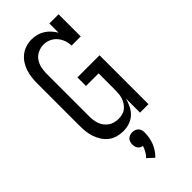

<svg xmlns="http://www.w3.org/2000/svg" viewBox="-305 -803 1110 1110"><g transform="rotate(-45 250.0 -248.0)"><path d="M219 8Q194 8 170.5 1.5Q147 -5 127.5 -20Q108 -35 95 -55.5Q82 -76 74 -99Q66 -122 63.5 -146.5Q61 -171 61 -195V-540Q61 -564 64 -588Q67 -612 74.5 -635Q82 -658 95.5 -678.5Q109 -699 128.5 -714Q148 -729 171.5 -736Q195 -743 219 -743Q240 -743 260.5 -737.5Q281 -732 299 -720.5Q317 -709 331 -693.5Q345 -678 356 -660V-735H431V-554H356Q356 -577 348 -598.5Q340 -620 325.5 -637Q311 -654 290 -663.5Q269 -673 246 -673Q222 -673 199.5 -662.5Q177 -652 163 -632Q149 -612 144 -588Q139 -564 139 -540V-195Q139 -179 141 -162.5Q143 -146 148.5 -130.5Q154 -115 164 -102Q174 -89 187.5 -79.5Q201 -70 217 -66Q233 -62 249 -62Q265 -62 281 -66Q297 -70 309.5 -80Q322 -90 331 -103.5Q340 -117 345 -132Q350 -147 351.5 -163Q353 -179 353 -195V-330H250V-400H431V0H362V-115Q355 -90 343.5 -66.5Q332 -43 313 -25.5Q294 -8 269 0Q244 8 219 8ZM240 247 201 211Q214 198 223 182Q232 166 238 148Q229 147 221.5 142.5Q214 138 209 131Q204 124 202 115.5Q200 107 200 99Q200 89 203 79Q206 69 213 62Q220 55 230 51.5Q240 48 250 48Q260 48 270 51.5Q280 55 287 62Q294 69 297 79Q300 89 300 99Q300 119 296.5 139.5Q293 160 285.5 179Q278 198 266.5 215.5Q255 233 240 247Z"/></g></svg>

Font: Iosevka Curly Slab
Style: Regular
Weight: 400
Monospace: yes
Designer: Belleve Invis
Foundry: Belleve Invis
Version: Version 22.1.2; ttfautohint (v1.8.4)